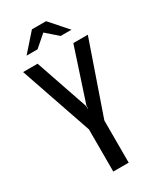

<svg xmlns="http://www.w3.org/2000/svg" viewBox="-196 -841 758 907"><g transform="rotate(-30 182.5 -387.0)"><path d="M140 0V-230L6 -620H85L183 -334L184 -316H185L186 -334L280 -620H359L224 -230V0ZM59 -679 143 -774H220L304 -679H245L182 -734L119 -679Z"/></g></svg>

Font: Smooch Sans Thin SemiBold
Style: Regular
Weight: 600
Version: Version 1.010